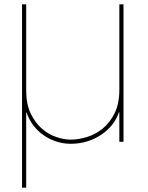

<svg xmlns="http://www.w3.org/2000/svg" viewBox="-20 -650 678 880"><path d="M546 0H527V-135H525Q514 -103 493 -77Q472 -51 442.5 -31.5Q413 -12 378 -1.5Q343 9 304 9Q271 9 239.5 -1Q208 -11 181 -29.5Q154 -48 133.5 -74.5Q113 -101 102 -134H100V210H81V-630H100V-236Q100 -172 121 -129Q142 -86 173 -59.5Q204 -33 239.5 -21.5Q275 -10 304 -10Q339 -10 378.5 -22Q418 -34 451 -61Q484 -88 505.5 -131.5Q527 -175 527 -239V-630H546Z"/></svg>

Font: TypoPRO Sinkin Sans
Style: 100 Thin
Weight: 100
Designer: Keith Bates
Foundry: K-Type
Version: Sinkin Sans (version 1.0)  by Keith Bates   •   © 2014   www